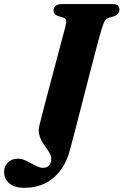

<svg xmlns="http://www.w3.org/2000/svg" viewBox="-106 -720 607 944"><path d="M392.1 -571.9Q388.4 -559.9 379.9 -528.6Q371.4 -497.2 359.7 -452.8Q348.1 -408.3 334.7 -356.4Q321.4 -304.5 307.5 -250.8Q293.6 -197.1 281 -147.7Q268.4 -98.4 258.1 -59Q247.9 -19.6 241.5 3.4Q226 69.9 193.6 114.3Q161.2 158.8 115.7 181.2Q70.3 203.6 14.4 203.6Q-35.5 203.6 -60.7 180.9Q-85.9 158.3 -85.9 126Q-85.9 98.7 -67.5 79.5Q-49.1 60.2 -16.9 60.2Q-1.1 60.2 14.9 67Q31 73.7 46.7 82.7Q62.4 91.6 77.3 98.4Q92.2 105.1 105.7 105.1Q123.9 105.1 134.8 94Q145.8 82.8 145.8 58.7Q145.8 46.2 138.1 33Q130.4 19.9 119.7 5.2Q109 -9.6 99.4 -26.4Q89.8 -43.3 86 -63.1Q82.1 -82.9 88.4 -106.5Q91.8 -120 99.3 -149.1Q106.7 -178.3 117 -217.6Q127.3 -256.9 139.1 -301.5Q150.9 -346.2 162.8 -390.6Q174.6 -435 185 -474.5Q195.4 -513.9 203.2 -542.9Q211 -571.9 214.5 -585Q221.1 -611.3 219 -620.6Q216.8 -629.9 202.8 -634.3L178.6 -641.4Q167.6 -646 162.4 -652.1Q157.1 -658.2 157.1 -667.6Q157.1 -682 167.6 -691Q178 -700 198.7 -700H446.7Q467.1 -700 474.1 -692.4Q481.2 -684.7 481.2 -672.7Q481.2 -660.6 473.5 -652.3Q465.8 -644 454.9 -640.1L430 -632.8Q421.1 -629.9 415.4 -624.8Q409.8 -619.6 404.7 -607.7Q399.7 -595.8 392.1 -571.9Z"/></svg>

Font: Fraunces
Style: Italic
Weight: 900
Italic angle: -16°
Version: Version 1.000;[0bf87f6ff]